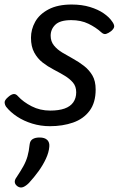

<svg xmlns="http://www.w3.org/2000/svg" viewBox="-24 -539 525 849"><path d="M197 19Q156 19 118.5 7.5Q81 -4 51.5 -23.5Q22 -43 3 -67Q-3 -76 -3.5 -86Q-4 -96 11 -109Q24 -121 35 -123Q46 -125 56 -113Q79 -88 116 -69Q153 -50 198 -50Q236 -50 261.5 -59Q287 -68 300 -86.5Q313 -105 313 -131Q313 -157 298.5 -174Q284 -191 261.5 -204.5Q239 -218 213 -231.5Q187 -245 164.5 -262.5Q142 -280 127.5 -306.5Q113 -333 113 -372Q113 -409 131.5 -442.5Q150 -476 190.5 -497.5Q231 -519 293 -519Q338 -519 374 -508Q410 -497 434.5 -480Q459 -463 471 -445Q481 -432 481 -422.5Q481 -413 467 -401Q455 -392 445 -389Q435 -386 424 -396Q400 -418 367 -434Q334 -450 291 -450Q242 -450 221 -430Q200 -410 200 -381Q200 -356 214.5 -338Q229 -320 251.5 -306.5Q274 -293 299.5 -279Q325 -265 347.5 -247.5Q370 -230 384.5 -205.5Q399 -181 399 -143Q399 -85 372 -49Q345 -13 299 3Q253 19 197 19ZM55 286Q43 278 41.5 267.5Q40 257 49 245Q67 218 79 196.5Q91 175 97.5 152.5Q104 130 107 100Q109 83 120.5 76Q132 69 151 69Q174 69 185 80Q196 91 194 110Q192 135 179 163Q166 191 146.5 218Q127 245 104 270Q91 283 79 288Q67 293 55 286Z"/></svg>

Font: Playwrite NO
Style: Regular
Weight: 400
Designer: Veronika Burian, José Scaglione
Foundry: TypeTogether
Version: Version 1.002